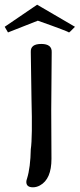

<svg xmlns="http://www.w3.org/2000/svg" viewBox="-46 -790 339 817"><path d="M174 -568C175 -591 160 -603 130 -603C99 -603 84 -592 85 -569L88 -369C91 -259 90 -188 85 -155C84 -104 79 -62 69 -30C67 -25 66 -20 66 -16C66 -1 75 7 94 7C105 7 115 4 124 -1C157 -19 173 -57 173 -114C172 -245 172 -314 172 -321C172 -366 173 -449 174 -568ZM-12 -652 115 -702C203 -671 247 -654 247 -652C247 -650 256 -658 273 -676L112 -770L-26 -676Z"/></svg>

Font: GFS Ignacio
Style: Regular
Weight: 400
Designer: George D. Matthiopoulos
Foundry: George D. Matthiopoulos
Version: Version 1.000